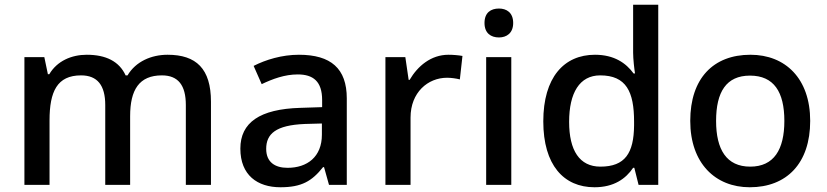

<svg xmlns="http://www.w3.org/2000/svg" viewBox="-20 -780 3489 810"><path d="M687 -549C619 -549 553 -521 518 -462H510C483 -521 427 -549 346 -549C282 -549 221 -523 188 -467H182L167 -539H83V0H189V-272C189 -394 221 -462 322 -462C391 -462 424 -420 424 -337V0H529V-290C529 -401 567 -462 663 -462C732 -462 764 -420 764 -337V0H870V-351C870 -490 808 -549 687 -549Z M1241 -549C1169 -549 1101 -528 1050 -502L1084 -425C1130 -447 1181 -466 1236 -466C1301 -466 1339 -437 1339 -358V-328L1247 -325C1076 -320 994 -263 994 -153C994 -41 1066 10 1163 10C1253 10 1296 -16 1343 -75H1347L1368 0H1443V-365C1443 -491 1376 -549 1241 -549ZM1266 -257 1338 -259V-212C1338 -118 1276 -72 1193 -72C1140 -72 1103 -96 1103 -152C1103 -215 1143 -252 1266 -257Z M1872 -549C1798 -549 1742 -501 1708 -443H1704L1690 -539H1606V0H1712V-284C1712 -390 1785 -452 1866 -452C1883 -452 1905 -449 1920 -445L1931 -544C1915 -547 1891 -549 1872 -549Z M2085 -744C2051 -744 2024 -727 2024 -683C2024 -640 2051 -622 2085 -622C2117 -622 2145 -640 2145 -683C2145 -727 2117 -744 2085 -744ZM2137 -539H2031V0H2137Z M2488 10C2570 10 2620 -26 2651 -72H2656L2674 0H2757V-760H2651V-558C2651 -531 2656 -488 2659 -470H2653C2621 -514 2571 -549 2490 -549C2359 -549 2272 -453 2272 -268C2272 -84 2358 10 2488 10ZM2513 -77C2425 -77 2381 -145 2381 -266C2381 -388 2425 -462 2512 -462C2622 -462 2655 -393 2655 -267V-251C2654 -134 2617 -77 2513 -77Z M3398 -270C3398 -449 3293 -549 3146 -549C2989 -549 2892 -449 2892 -270C2892 -91 2998 10 3143 10C3299 10 3398 -91 3398 -270ZM3001 -270C3001 -392 3044 -461 3144 -461C3245 -461 3289 -392 3289 -270C3289 -149 3245 -77 3145 -77C3045 -77 3001 -149 3001 -270Z"/></svg>

Font: Noto Sans Gujarati UI Medium
Style: Regular
Weight: 500
Designer: Jelle Bosma - Monotype Design Team, Universal Thirst
Foundry: Monotype Imaging Inc.
Version: Version 2.106